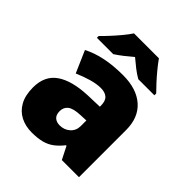

<svg xmlns="http://www.w3.org/2000/svg" viewBox="-211 -901 1046 1046"><g transform="rotate(45 311.5 -378.0)"><path d="M336 -563Q441 -563 500 -511Q559 -459 559 -363V0H427L390 -73H386Q363 -44 338.5 -25.5Q314 -7 282 1.5Q250 10 204 10Q156 10 118 -9.5Q80 -29 58 -68.5Q36 -108 36 -169Q36 -258 97.5 -301Q159 -344 276 -349L368 -352V-360Q368 -397 350 -412.5Q332 -428 301 -428Q268 -428 228 -416.5Q188 -405 147 -387L92 -513Q140 -538 200.5 -550.5Q261 -563 336 -563ZM325 -245Q273 -243 251.5 -226.5Q230 -210 230 -180Q230 -152 245 -138.5Q260 -125 285 -125Q320 -125 344.5 -147Q369 -169 369 -204V-247ZM409 -766Q425 -743 447.5 -715.5Q470 -688 493.5 -662.5Q517 -637 534 -620V-606H410Q384 -621 361 -639Q338 -657 312 -679Q286 -657 264.5 -640Q243 -623 217 -606H91V-620Q110 -638 133.5 -663.5Q157 -689 179.5 -716Q202 -743 217 -766Z"/></g></svg>

Font: Noto Sans Hebrew Black
Style: Regular
Weight: 900
Designer: Monotype Design Team
Foundry: Monotype Imaging Inc.
Version: Version 2.003